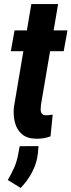

<svg xmlns="http://www.w3.org/2000/svg" viewBox="-20 -679 354 952"><path d="M314.5 -528.3 295.9 -425.3H33.7L52.2 -528.3ZM135.3 -658.7H268.1L183.1 -159.7Q181.6 -147 181.6 -135.3Q181.6 -123.5 187.3 -115.7Q192.9 -107.9 208.5 -107.4Q216.8 -107.4 224.9 -108.4Q232.9 -109.4 241.2 -110.8L230.5 -2.9Q213.4 3.4 195.8 6.3Q178.2 9.3 159.7 8.8Q114.3 8.3 88.9 -13.7Q63.5 -35.6 54.2 -70.8Q44.9 -106 48.8 -146.5ZM170.9 45.4 168 80.1Q163.1 128.9 139.9 173.3Q116.7 217.8 82.5 252.9L18.6 213.4Q36.6 183.1 50 152.8Q63.5 122.6 69.8 87.9L77.6 45.9Z"/></svg>

Font: Roboto Condensed
Style: Bold Italic
Weight: 700
Italic angle: -12°
Designer: Christian Robertson
Foundry: Google
Version: Version 3.0